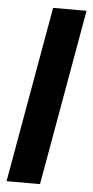

<svg xmlns="http://www.w3.org/2000/svg" viewBox="-54 -796 403 829"><g transform="rotate(5 147.0 -381.5)"><path d="M152 0H7L142 -763H287Z"/></g></svg>

Font: Open Sauce Sans
Style: Bold Italic
Weight: 700
Italic angle: -10°
Designer: Alfredo Marco Pradil
Foundry: Creative Sauce Fz LLC
Version: Version 1.477